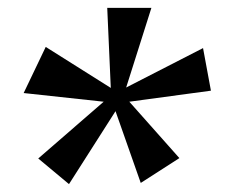

<svg xmlns="http://www.w3.org/2000/svg" viewBox="-20 -552 618 487"><path d="M155 -85 77 -150 243 -294 40 -316 96 -433 261 -329 252 -532H364L300 -330L495 -430L515 -322L308 -294L435 -151L337 -88L273 -270Z"/></svg>

Font: Alumni Sans
Style: Bold Italic
Weight: 700
Italic angle: -8°
Designer: Robert E. Leuschke
Foundry: Robert E. Leuschke
Version: Version 1.016